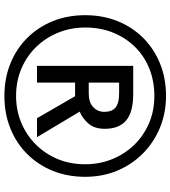

<svg xmlns="http://www.w3.org/2000/svg" viewBox="29 -793 774 872"><g transform="rotate(90 416.0 -357.0)"><path d="M279 -138V-575H407Q489 -575 527 -543Q565 -511 565 -446Q565 -399 541 -371.5Q517 -344 487 -332L603 -138H517L417 -311H355V-138ZM405 -373Q444 -373 466 -393Q488 -413 488 -444Q488 -479 468 -495Q448 -511 404 -511H355V-373ZM416 10Q336 10 269 -17Q202 -44 152.5 -93.5Q103 -143 76 -210Q49 -277 49 -357Q49 -437 76 -504Q103 -571 152.5 -620.5Q202 -670 269 -697Q336 -724 416 -724Q492 -724 558.5 -697Q625 -670 675.5 -620.5Q726 -571 754.5 -504Q783 -437 783 -357Q783 -277 756 -210Q729 -143 679.5 -93.5Q630 -44 563 -17Q496 10 416 10ZM416 -43Q480 -43 536 -66Q592 -89 635 -131.5Q678 -174 702 -231Q726 -288 726 -357Q726 -422 703 -479Q680 -536 638.5 -579Q597 -622 540.5 -646.5Q484 -671 416 -671Q348 -671 291 -648Q234 -625 192.5 -582.5Q151 -540 128 -483Q105 -426 105 -357Q105 -292 128 -235Q151 -178 192.5 -135Q234 -92 291 -67.5Q348 -43 416 -43Z"/></g></svg>

Font: Noto Sans Thaana
Style: Regular
Weight: 400
Designer: Monotype Design Team
Foundry: Monotype Imaging Inc.
Version: Version 2.001